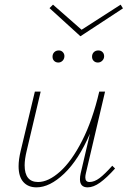

<svg xmlns="http://www.w3.org/2000/svg" viewBox="-20 -802 549 826"><path d="M326 -646 193 -767 208 -782 331 -674 499 -782 509 -766ZM233 -585Q244 -585 251 -577Q258 -569 257 -558Q256 -547 248.5 -540Q241 -533 231 -533Q220 -533 213 -540Q206 -547 206 -558Q206 -570 213.5 -577.5Q221 -585 233 -585ZM403 -585Q414 -585 421 -578Q428 -571 428 -560Q428 -549 420 -541Q412 -533 401 -533Q390 -533 383 -540Q376 -547 376 -558Q376 -570 383.5 -577.5Q391 -585 403 -585ZM463 -89 475 -77Q439 -37 410.5 -16.5Q382 4 357 4Q324 4 324 -31Q324 -43 327 -56L367 -227Q318 -114 256 -55Q194 4 137 4Q101 4 80.5 -19Q60 -42 60 -87Q60 -116 69 -153L130 -408H155L95 -154Q86 -117 86 -91Q86 -19 144 -19Q188 -19 238 -63.5Q288 -108 333 -196Q378 -284 407 -408H432L350 -59Q347 -47 347 -39Q347 -19 365 -19Q386 -19 408.5 -36Q431 -53 463 -89Z"/></svg>

Font: Ysabeau Infant Extralight
Style: Italic
Weight: 200
Italic angle: -12°
Designer: Christian Thalmann (Catharsis Fonts)
Version: Version 0.003